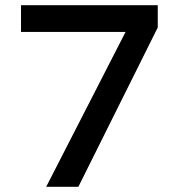

<svg xmlns="http://www.w3.org/2000/svg" viewBox="-20 -720 690 740"><path d="M158 0 464 -597H61V-700H588V-614L282 0Z"/></svg>

Font: Host Grotesk Light SemiBold
Style: Regular
Weight: 600
Version: Version 1.003